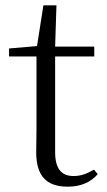

<svg xmlns="http://www.w3.org/2000/svg" viewBox="-20 -687 402 721"><path d="M234 14C283 14 320 -2 347 -33L333 -50C306 -35 286 -26 256 -26C211 -26 187 -53 187 -116V-475H334V-512H187L192 -667H143L119 -514L14 -505V-475H117V-201C117 -165 116 -146 116 -115C116 -28 153 14 234 14Z"/></svg>

Font: Noto Serif CJK SC Light
Style: Regular
Weight: 300
Designer: Ryoko NISHIZUKA 西塚涼子 (kana & ideographs); Frank Grießhammer (Latin, Greek & Cyrillic); Wenlong ZHANG 张文龙 (bopomofo); San
Foundry: Adobe
Version: Version 2.001;hotconv 1.1.0;makeotfexe 2.6.0